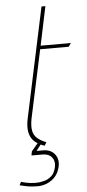

<svg xmlns="http://www.w3.org/2000/svg" viewBox="-65 -734 448 985"><g transform="rotate(-5 159.0 -241.5)"><path d="M134 -10H113L74 36L70 57Q81 57 91 57Q101 57 110 57Q119 57 127 57Q159 57 175 76.5Q191 96 185 126Q178 158 160.5 173Q143 188 124.5 192.5Q106 197 97 198Q72 200 51 197Q30 194 17.5 190.5Q5 187 5 187L-4 204Q13 208 26.5 211Q40 214 56 215.5Q72 217 94 217Q134 215 164.5 191Q195 167 204 126Q212 88 191.5 62Q171 36 132 36Q128 36 121.5 36Q115 36 98 36ZM87 -132 162 -482H309L322 -500H166L208 -700H188L67 -132Q55 -74 72.5 -39Q90 -4 142 13L152 -4Q122 -16 105 -31.5Q88 -47 84 -71.5Q80 -96 87 -132Z"/></g></svg>

Font: Advent Pro Thin
Style: Italic
Weight: 250
Italic angle: -12°
Version: Version 3.000